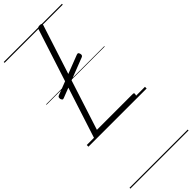

<svg xmlns="http://www.w3.org/2000/svg" viewBox="-462 -1067 1619 1619"><g transform="rotate(-45 347.0 -257.5)"><path d="M108 0Q80 0 87 -23L402 -996Q405 -1006 411.5 -1010.5Q418 -1015 433 -1015Q447 -1015 453.5 -1010.5Q460 -1006 456 -995L151 -50H579Q590 -50 592 -44Q594 -38 590 -25Q587 -12 580.5 -6Q574 0 564 0ZM143 -437Q132 -432 126.5 -436.5Q121 -441 117 -452Q115 -464 117.5 -471.5Q120 -479 131 -483L480 -618Q492 -622 496.5 -618.5Q501 -615 505 -604Q512 -580 493 -573ZM0 490H694V500H0ZM0 -20H694V0H0ZM0 -505H694V-500H0ZM0 -1010H694V-1000H0Z"/></g></svg>

Font: Playwrite BE VLG Guides
Style: Regular
Weight: 400
Designer: Veronika Burian, José Scaglione
Foundry: TypeTogether
Version: Version 1.003